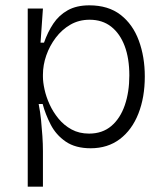

<svg xmlns="http://www.w3.org/2000/svg" viewBox="-20 -544 623 720"><path d="M84 156V-258V-512H141L132 -384H145Q159 -424 180 -455.5Q201 -487 234 -505.5Q267 -524 315 -524Q386 -524 432 -488.5Q478 -453 500.5 -392Q523 -331 523 -257Q523 -179 499 -118Q475 -57 429.5 -22.5Q384 12 320 12Q263 12 226.5 -13Q190 -38 170 -77Q150 -116 140 -154H125Q131 -124 134 -93.5Q137 -63 139 -33.5Q141 -4 141 23V156ZM314 -43Q364 -43 397.5 -71.5Q431 -100 448 -149.5Q465 -199 465 -261Q465 -325 447.5 -371.5Q430 -418 397 -444Q364 -470 316 -470Q276 -470 244 -451.5Q212 -433 189 -402.5Q166 -372 153.5 -336Q141 -300 141 -264V-256Q141 -236 147 -208.5Q153 -181 166 -152.5Q179 -124 199.5 -99Q220 -74 248.5 -58.5Q277 -43 314 -43Z"/></svg>

Font: Bricolage Grotesque ExtraLight
Style: Regular
Weight: 250
Designer: Mathieu Triay
Foundry: Atelier Triay
Version: Version 1.000;gftools[0.9.30]